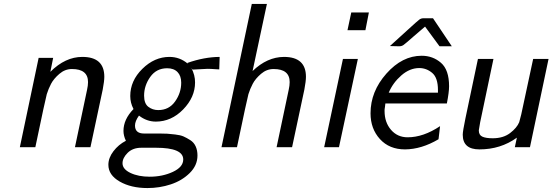

<svg xmlns="http://www.w3.org/2000/svg" viewBox="-20 -742 2786 968"><path d="M80.1 0 174.8 -450.2H248L233.9 -379.9Q309.1 -455.1 395 -455.1Q505.9 -455.1 505.9 -355Q505.9 -333 498 -291L436 0H357.9L418.9 -289.1Q423.8 -311 423.8 -328.1Q423.8 -394 342.8 -394Q307.6 -394 279.3 -369.6Q251 -345.2 237.5 -319.6Q224.1 -293.9 215.8 -267.1Q210 -248 158.2 0Z M526.4 88.9Q526.4 53.7 552 20.3Q577.6 -13.2 614.7 -32.2Q602.5 -58.1 602.5 -82Q602.5 -140.1 652.8 -191.9V-192.9Q636.7 -223.6 636.7 -257.8Q636.7 -335 697.8 -395Q758.8 -455.1 834.5 -455.1Q886.2 -455.1 926.8 -420.9L924.8 -424.8Q1009.8 -454.6 1087.4 -455.1L1085.4 -392.1Q1078.6 -392.1 1066.7 -393.1Q1054.7 -394 1045.2 -394.5Q1035.6 -395 1026.4 -395Q1016.6 -395 950.7 -391.1L944.8 -398.9Q963.9 -362.8 963.4 -326.2Q963.4 -252 903.6 -190.4Q843.8 -128.9 765.6 -128.9Q719.7 -128.9 680.7 -159.2Q660.6 -131.3 660.6 -108.9Q660.6 -68.8 706.5 -68.8H786.6Q810.5 -68.8 823.5 -67.9Q836.4 -66.9 863 -64Q889.6 -61 905.5 -54Q921.4 -46.9 939.5 -35.4Q957.5 -23.9 966.6 -3.9Q975.6 16.1 975.6 42Q975.6 91.8 936.5 130.4Q897.5 168.9 841.1 187.5Q784.7 206.1 723.6 206.1Q640.6 206.1 583.5 173.3Q526.4 140.6 526.4 88.9ZM597.7 81.1Q597.7 110.8 637.7 129.9Q677.7 148.9 734.4 148.9Q799.3 148.9 851.6 124.5Q903.8 100.1 903.8 62Q903.8 2.9 766.6 2.9H692.4Q649.4 2.9 623.5 28.6Q597.7 54.2 597.7 81.1ZM706.5 -259.8Q706.5 -219.7 728 -203.4Q749.5 -187 777.8 -187Q832 -187 862.8 -230.5Q893.6 -273.9 893.6 -325.2Q893.6 -359.4 875 -378.7Q856.4 -397.9 822.8 -397.9Q768.6 -397.9 737.5 -354.2Q706.5 -310.5 706.5 -259.8Z M1096.7 0 1249.5 -722.2H1325.7L1253.4 -383.8Q1326.7 -454.6 1411.6 -455.1Q1522.5 -455.1 1522.5 -355Q1522.5 -333 1514.6 -291L1452.6 0H1374.5L1435.5 -289.1Q1440.4 -311 1440.4 -328.1Q1440.4 -394 1359.4 -394Q1324.2 -394 1295.9 -369.6Q1267.6 -345.2 1254.2 -319.6Q1240.7 -293.9 1232.4 -267.1Q1226.6 -248 1174.8 0Z M1614.3 0 1709 -444.8H1784.2L1689 0ZM1731.9 -589.8 1751 -679.2H1839.8L1822.3 -589.8Z M1848.1 -170.9Q1848.1 -280.8 1928 -370.8Q2007.8 -460.9 2106 -460.9Q2162.1 -460.9 2203.1 -425.5Q2244.1 -390.1 2244.1 -307.1Q2244.1 -277.3 2232.9 -220.2H1922.9Q1921.9 -210.4 1920.9 -203.1Q1919.9 -195.8 1919.4 -193.4Q1918.9 -190.9 1918.9 -188.5Q1918.9 -186 1918.9 -182.1Q1918.9 -125 1951.4 -87.4Q1983.9 -49.8 2035.2 -49.8Q2114.3 -49.8 2198.7 -106L2190.9 -40Q2105 10.7 2022 11.2Q1942.9 11.2 1895.5 -40.8Q1848.1 -92.8 1848.1 -170.9ZM1939.9 -274.9H2188V-288.1Q2188 -350.1 2158.9 -374.5Q2129.9 -398.9 2093.8 -398.9Q2045.9 -398.9 2003.4 -361.8Q1960.9 -324.7 1939.9 -274.9ZM1945.8 -509.8Q1985.8 -545.9 2037.1 -592.8Q2084 -635.7 2093.5 -642.8Q2103 -649.9 2113.8 -649.9H2163.1L2257.8 -508.8H2195.8L2123 -607.9Q2099.1 -586.9 2064.9 -558.1Q2022.9 -521 2013.9 -514.9Q2004.9 -508.8 1994.1 -508.8H1984.9Z M2313 -63Q2313 -80.1 2326.7 -146L2389.6 -444.8H2467.8L2400.9 -126Q2394 -88.9 2394 -85Q2394 -61 2411.9 -53Q2429.7 -44.9 2463.9 -44.9Q2517.1 -44.9 2551.5 -71Q2585.9 -97.2 2597.7 -126Q2599.6 -130.9 2607.9 -165L2668 -444.8H2745.6L2651.9 0H2575.7L2585.9 -47.9Q2503.9 11.2 2397 11.2Q2313 11.2 2313 -63Z"/></svg>

Font: CMU Sans Serif
Style: Oblique
Weight: 500
Italic angle: -12°
Version: Version 0.7.0